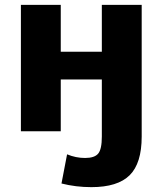

<svg xmlns="http://www.w3.org/2000/svg" viewBox="-20 -540 669 790"><path d="M399 22V-213H230V0H66V-520H230V-327H399V-520H563V22Q563 132 513.5 181Q464 230 356 230Q292 230 233 215L256 95Q292 110 330 110Q369 110 384 92Q399 74 399 22Z"/></svg>

Font: Mplus 1p ExtraBold
Style: Regular
Weight: 800
Version: Version 1.061